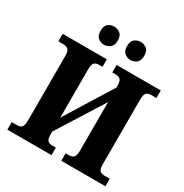

<svg xmlns="http://www.w3.org/2000/svg" viewBox="-206 -1080 1185 1239"><g transform="rotate(30 386.5 -460.5)"><path d="M487 -786Q510 -786 530 -801.5Q550 -817 550 -854Q550 -891 530 -906Q510 -921 487 -921Q462 -921 442 -906Q422 -891 422 -854Q422 -817 442 -801.5Q462 -786 487 -786ZM288 -786Q312 -786 332.5 -801.5Q353 -817 353 -854Q353 -891 332.5 -906Q312 -921 288 -921Q263 -921 244 -906Q225 -891 225 -854Q225 -817 244 -801.5Q263 -786 288 -786ZM23 0H352V-56H327Q303 -56 291.5 -67Q280 -78 280 -113V-134L497 -479V-119Q497 -80 485 -68Q473 -56 450 -56H425V0H754V-56H715Q692 -56 680 -67Q668 -78 668 -114V-595Q668 -634 680 -646Q692 -658 715 -658H754V-714H425V-658H450Q473 -658 485 -647Q497 -636 497 -599V-587L280 -238V-595Q280 -634 291.5 -646Q303 -658 327 -658H352V-714H23V-658H61Q84 -658 96.5 -646.5Q109 -635 109 -599V-119Q109 -80 97 -68Q85 -56 61 -56H23Z"/></g></svg>

Font: Noto Serif SemiCondensed Extra
Style: Regular
Weight: 800
Width: 4
Designer: Monotype Design Team
Foundry: Monotype Imaging Inc.
Version: Version 1.002